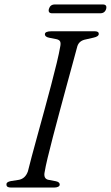

<svg xmlns="http://www.w3.org/2000/svg" viewBox="-20 -840 496 860"><path d="M180.5 -72Q172.5 -38 199.5 -34L229 -28.5Q247.5 -25 247.5 -13.5Q247.5 -7 240.5 -3.5Q233.5 0 223.5 0H28.5Q9 0 9 -13Q7.5 -25 29 -29L61.5 -34Q93 -38.5 105 -72.5Q110.5 -96 122 -138.5Q133.5 -181 148.2 -234.8Q163 -288.5 178.8 -346.2Q194.5 -404 209 -458.8Q223.5 -513.5 234.2 -558.2Q245 -603 249.5 -630Q253 -645.5 249.5 -653.8Q246 -662 231 -665L200 -671Q181 -675 181 -686.5Q181 -700 211.5 -700H403.5Q422.5 -700 422.5 -688.5Q422.5 -676.5 399.5 -671.5L364.5 -663.5Q334.5 -658 326.5 -633Q319 -604.5 306.2 -558Q293.5 -511.5 278 -454.8Q262.5 -398 246.8 -339.2Q231 -280.5 217 -226.8Q203 -173 193.2 -132.2Q183.5 -91.5 180.5 -72ZM199 -800Q205 -820 225.5 -820H440.5Q460.5 -820 455.5 -800Q449.5 -780.5 429 -780.5H214Q194 -780.5 199 -800Z"/></svg>

Font: Fraunces 9pt Light
Style: Italic
Weight: 300
Italic angle: -16°
Version: Version 1.000;[0bf87f6ff]